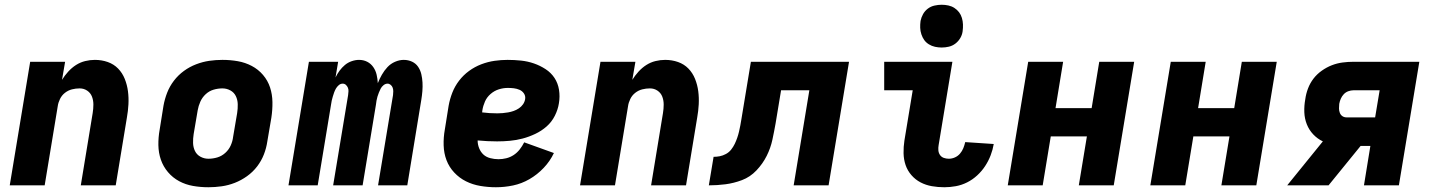

<svg xmlns="http://www.w3.org/2000/svg" viewBox="-20 -780 6040 808"><path d="M21 0 107 -520H254L241 -444Q252 -462 267 -478.5Q282 -495 300 -506.5Q318 -518 338.5 -523Q359 -528 379 -528Q408 -528 433.5 -519Q459 -510 477 -491.5Q495 -473 505 -448Q515 -423 518.5 -396Q522 -369 520.5 -341Q519 -313 514 -285L467 0H320L370 -304Q373 -322 373 -340Q373 -358 367 -373.5Q361 -389 347 -398.5Q333 -408 315 -408Q299 -408 283 -404Q267 -400 253.5 -389.5Q240 -379 232.5 -363.5Q225 -348 223 -333L168 0Z M857 8Q824 8 792.5 2.5Q761 -3 734 -17.5Q707 -32 687 -55.5Q667 -79 657 -108Q647 -137 646.5 -169.5Q646 -202 652 -235L668 -335Q673 -363 683.5 -390Q694 -417 712 -440.5Q730 -464 754 -481.5Q778 -499 805.5 -509.5Q833 -520 860.5 -524Q888 -528 916 -528Q949 -528 980.5 -522.5Q1012 -517 1039.5 -502.5Q1067 -488 1087 -464.5Q1107 -441 1116.5 -412Q1126 -383 1126.5 -350.5Q1127 -318 1122 -285L1105 -185Q1101 -157 1090.5 -130Q1080 -103 1062 -79.5Q1044 -56 1019.5 -38.5Q995 -21 968 -10.5Q941 0 913 4Q885 8 857 8ZM857 -112Q876 -112 894.5 -117.5Q913 -123 928 -136.5Q943 -150 951 -168Q959 -186 961 -204L978 -304Q981 -323 980.5 -341.5Q980 -360 972.5 -375.5Q965 -391 949.5 -399.5Q934 -408 916 -408Q897 -408 878.5 -402.5Q860 -397 845.5 -383.5Q831 -370 823 -352Q815 -334 812 -316L795 -216Q792 -197 792.5 -178.5Q793 -160 800.5 -144.5Q808 -129 823.5 -120.5Q839 -112 857 -112Z M1194 0 1280 -520H1403L1392 -454Q1399 -469 1409 -482.5Q1419 -496 1431.5 -506.5Q1444 -517 1460 -522.5Q1476 -528 1491 -528Q1510 -528 1525.5 -520Q1541 -512 1551 -497.5Q1561 -483 1565 -465.5Q1569 -448 1570 -430Q1577 -448 1587 -465.5Q1597 -483 1610.5 -497.5Q1624 -512 1642.5 -520Q1661 -528 1679 -528Q1698 -528 1714 -520.5Q1730 -513 1739.5 -499Q1749 -485 1753 -468Q1757 -451 1758 -433Q1759 -415 1757.5 -396.5Q1756 -378 1753 -360L1694 0H1571L1634 -380Q1635 -388 1635 -396Q1635 -404 1632.5 -411Q1630 -418 1624 -423Q1618 -428 1611 -428Q1602 -428 1594 -421.5Q1586 -415 1582 -407Q1578 -399 1574.5 -390.5Q1571 -382 1568.5 -373.5Q1566 -365 1564.5 -356.5Q1563 -348 1562 -339L1506 0H1382L1445 -380Q1446 -388 1446.5 -396Q1447 -404 1444 -411Q1441 -418 1435.5 -423Q1430 -428 1422 -428Q1413 -428 1405.5 -421.5Q1398 -415 1393.5 -407Q1389 -399 1386 -390.5Q1383 -382 1380.5 -373.5Q1378 -365 1376 -356.5Q1374 -348 1373 -339L1317 0Z M2067 8Q2034 8 2001.5 2.5Q1969 -3 1941 -17Q1913 -31 1891.5 -54Q1870 -77 1859 -106Q1848 -135 1847 -168.5Q1846 -202 1852 -235L1868 -335Q1873 -363 1883.5 -390Q1894 -417 1912 -440.5Q1930 -464 1954 -481.5Q1978 -499 2005.5 -509.5Q2033 -520 2061 -524Q2089 -528 2116 -528Q2145 -528 2173 -525Q2201 -522 2227 -513Q2253 -504 2276 -489Q2299 -474 2313.5 -452Q2328 -430 2332.5 -402Q2337 -374 2332 -345Q2328 -319 2315 -293Q2302 -267 2280.5 -248Q2259 -229 2232.5 -216.5Q2206 -204 2179.5 -197Q2153 -190 2126 -187.5Q2099 -185 2072 -185Q2052 -185 2031.5 -186Q2011 -187 1990 -189Q1990 -172 1996.5 -156Q2003 -140 2014.5 -129.5Q2026 -119 2043 -114.5Q2060 -110 2078 -110Q2094 -110 2110.5 -114Q2127 -118 2141.5 -127.5Q2156 -137 2167 -151Q2178 -165 2186 -181L2311 -136Q2295 -102 2268 -73.5Q2241 -45 2208 -26Q2175 -7 2139 0.5Q2103 8 2067 8ZM2073 -303Q2084 -303 2095.5 -304Q2107 -305 2118.5 -307Q2130 -309 2141.5 -313Q2153 -317 2163.5 -324Q2174 -331 2181 -341Q2188 -351 2190 -363Q2192 -376 2185 -386.5Q2178 -397 2166.5 -402Q2155 -407 2142.5 -408.5Q2130 -410 2117 -410Q2098 -410 2079 -404Q2060 -398 2044.5 -384.5Q2029 -371 2021 -353Q2013 -335 2010 -316L2009 -307Q2024 -305 2040.5 -304Q2057 -303 2073 -303Z M2421 0 2507 -520H2654L2641 -444Q2652 -462 2667 -478.5Q2682 -495 2700 -506.5Q2718 -518 2738.5 -523Q2759 -528 2779 -528Q2808 -528 2833.5 -519Q2859 -510 2877 -491.5Q2895 -473 2905 -448Q2915 -423 2918.5 -396Q2922 -369 2920.5 -341Q2919 -313 2914 -285L2867 0H2720L2770 -304Q2773 -322 2773 -340Q2773 -358 2767 -373.5Q2761 -389 2747 -398.5Q2733 -408 2715 -408Q2699 -408 2683 -404Q2667 -400 2653.5 -389.5Q2640 -379 2632.5 -363.5Q2625 -348 2623 -333L2568 0Z M2963 0 2983 -120Q2996 -120 3009 -122.5Q3022 -125 3035 -132Q3048 -139 3057 -150.5Q3066 -162 3072 -174.5Q3078 -187 3082.5 -200Q3087 -213 3090 -226Q3093 -239 3095.5 -252Q3098 -265 3100 -278L3140 -520H3553L3467 0H3320L3386 -400H3267L3244 -261Q3238 -227 3230.5 -192Q3223 -157 3206.5 -124Q3190 -91 3163.5 -63Q3137 -35 3102.5 -22Q3068 -9 3033 -4.5Q2998 0 2963 0Z M3954 8Q3927 8 3901.5 3.5Q3876 -1 3854 -12.5Q3832 -24 3815.5 -43Q3799 -62 3791 -85.5Q3783 -109 3782.5 -135.5Q3782 -162 3786 -188L3821 -400H3701V-520H3988L3930 -169Q3928 -158 3929 -147Q3930 -136 3936 -127.5Q3942 -119 3952 -115.5Q3962 -112 3973 -112Q3986 -112 3998.5 -117.5Q4011 -123 4020 -133.5Q4029 -144 4034 -156.5Q4039 -169 4042 -182L4162 -174Q4158 -150 4149 -126.5Q4140 -103 4126 -81.5Q4112 -60 4092.5 -42Q4073 -24 4050 -12.5Q4027 -1 4002.5 3.5Q3978 8 3954 8ZM3943 -580Q3929 -580 3915 -583Q3901 -586 3889 -593.5Q3877 -601 3869.5 -611.5Q3862 -622 3857.5 -635.5Q3853 -649 3852.5 -663Q3852 -677 3854 -692Q3857 -707 3864.5 -720.5Q3872 -734 3884.5 -743.5Q3897 -753 3912.5 -756.5Q3928 -760 3943 -760Q3957 -760 3971 -757Q3985 -754 3996.5 -746.5Q4008 -739 4016 -728.5Q4024 -718 4028 -704.5Q4032 -691 4032.5 -677Q4033 -663 4031 -648Q4029 -633 4021 -619.5Q4013 -606 4000.5 -596.5Q3988 -587 3973 -583.5Q3958 -580 3943 -580Z M4221 0 4307 -520H4454L4422 -325H4574L4606 -520H4753L4667 0H4520L4554 -206H4402L4368 0Z M4821 0 4907 -520H5054L5022 -325H5174L5206 -520H5353L5267 0H5120L5154 -206H5002L4968 0Z M5397 0 5547 -185Q5524 -196 5506.5 -214.5Q5489 -233 5479.5 -257Q5470 -281 5469 -308Q5468 -335 5473 -362Q5476 -385 5484.5 -407.5Q5493 -430 5507.5 -449Q5522 -468 5542.5 -482.5Q5563 -497 5585 -505.5Q5607 -514 5630 -517Q5653 -520 5676 -520H5953L5867 0H5720L5747 -166H5706L5571 0ZM5647 -286H5767L5786 -400H5675Q5665 -400 5654 -396Q5643 -392 5635 -383.5Q5627 -375 5622.5 -364.5Q5618 -354 5616 -343Q5615 -333 5615 -323.5Q5615 -314 5618.5 -305Q5622 -296 5629.5 -291Q5637 -286 5647 -286Z"/></svg>

Font: Iosevka Heavy Extended
Style: Italic
Weight: 900
Width: 7
Italic angle: -9°
Monospace: yes
Designer: Belleve Invis
Foundry: Belleve Invis
Version: Version 32.5.0; ttfautohint (v1.8.4)